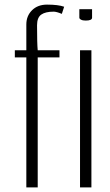

<svg xmlns="http://www.w3.org/2000/svg" viewBox="-20 -820 480 840"><path d="M95.2 0V-568.8H44.9V-600.1H95.2V-712.9Q95.2 -750.5 120.1 -775.1Q145 -799.8 185.5 -799.8Q234.9 -799.8 260.7 -790.5L250.5 -759.3Q227.1 -769 214.8 -769Q178.7 -769 160.4 -756.1Q142.1 -743.2 142.1 -709.5Q142.1 -629.4 145 -600.1H240.2V-568.8H145V0ZM327.1 -779.8H382.8V-742.7Q382.8 -730 355 -730Q341.8 -730 334.5 -733.9Q327.1 -737.8 327.1 -742.7ZM330.1 -600.1H379.9V0H330.1Z"/></svg>

Font: Reswysokr
Style: Regular
Weight: 500
Version: Version 0.984